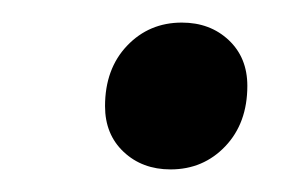

<svg xmlns="http://www.w3.org/2000/svg" viewBox="-20 -440 263 170"><path d="M131 -290Q106 -290 89.5 -305.5Q73 -321 73 -346Q73 -379 92.5 -399.5Q112 -420 141 -420Q166 -420 182.5 -404.5Q199 -389 199 -364Q199 -331 179.5 -310.5Q160 -290 131 -290Z"/></svg>

Font: Elaine Sans
Style: Italic
Weight: 400
Italic angle: -13°
Designer: Wei Huang
Foundry: Wei Huang
Version: Version 2.001;December 24, 2019;FontCreator 12.0.0.2547 64-b